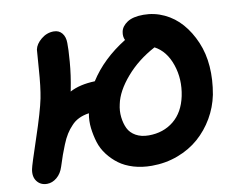

<svg xmlns="http://www.w3.org/2000/svg" viewBox="-79 -856 1123 932"><g transform="rotate(-10 482.5 -390.5)"><path d="M597.2 -25.9Q548.3 -25.9 507.1 -38.3Q465.8 -50.8 436.8 -72.3Q407.7 -93.8 385.3 -123Q362.8 -152.3 352.3 -186.3Q341.8 -220.2 337.4 -256.8Q333 -293.5 339.8 -330.1Q282.7 -321.8 252 -287.1Q236.3 -271 223.4 -250.5Q210.4 -230 198.5 -200.2Q186.5 -170.4 180.4 -153.1Q174.3 -135.7 162.1 -98.1Q151.9 -65.4 129.4 -46.6Q106.9 -27.8 81.1 -27.8Q49.3 -27.8 31.5 -51Q13.7 -74.2 21 -110.8Q24.4 -129.9 66.4 -254.6Q108.4 -379.4 121.1 -441.9Q131.8 -496.1 137.9 -585.2Q144 -674.3 145 -678.2Q150.4 -705.1 178.2 -728Q206.1 -751 240.2 -751Q266.1 -751 281 -732.7Q295.9 -714.4 295.9 -684.1Q296.9 -656.7 291.7 -592Q286.6 -527.3 272.9 -458Q272.9 -455.1 271 -449.2Q320.3 -475.6 395 -478Q458.5 -578.1 574.2 -649.9Q565.4 -668 569.8 -690.9Q574.7 -717.3 602.8 -736.1Q630.9 -754.9 683.1 -754.9Q736.8 -754.9 785.2 -732.2Q833.5 -709.5 868.9 -668.9Q904.3 -628.4 928 -573Q951.7 -517.6 956.5 -452.1Q961.4 -386.7 948.2 -314Q936 -253.9 905.5 -201.7Q875 -149.4 830.6 -110.4Q786.1 -71.3 725.6 -48.6Q665 -25.9 597.2 -25.9ZM495.1 -348.1Q487.3 -315.4 491 -283.9Q494.6 -252.4 506.3 -228Q518.1 -203.6 544.4 -188.7Q570.8 -173.8 607.9 -173.8Q680.2 -173.8 731 -215.1Q781.7 -256.3 797.9 -334Q814.5 -415 789.8 -487.5Q765.1 -560.1 709 -589.8Q623.5 -544.4 565.7 -477.3Q507.8 -410.2 495.1 -348.1Z"/></g></svg>

Font: Shantell Sans Bouncy
Style: Bold Italic
Weight: 700
Italic angle: -11.31°
Designer: Stephen Nixon, Anya Danilova, Shantell Martin
Foundry: Arrow Type
Version: Version 1.006;[9816181b4]